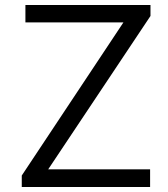

<svg xmlns="http://www.w3.org/2000/svg" viewBox="-20 -743 668 763"><path d="M66.5 0V-45.5L470.5 -654H81V-723H578V-679.5L171.5 -70H576.5V0Z"/></svg>

Font: Public Sans Thin Light
Style: Regular
Weight: 300
Version: Version 1.007